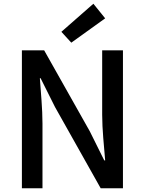

<svg xmlns="http://www.w3.org/2000/svg" viewBox="-20 -1006 774 1026"><path d="M97 0H207V-346C207 -427 198 -512 193 -588H197L274 -434L518 0H637V-737H526V-393C526 -313 536 -224 542 -149H537L460 -304L216 -737H97ZM361 -778 542 -908 479 -986 308 -836Z"/></svg>

Font: Noto Sans JP Medium
Style: Regular
Weight: 500
Designer: Ryoko NISHIZUKA 西塚涼子 (kana, bopomofo & ideographs); Paul D. Hunt (Latin, Greek & Cyrillic); Sandoll Communications 산돌커뮤니
Foundry: Adobe
Version: Version 2.004;hotconv 1.0.118;makeotfexe 2.5.65603